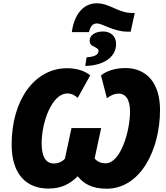

<svg xmlns="http://www.w3.org/2000/svg" viewBox="-20 -1141 1015 1171"><path d="M418 -945H523C531 -981 546 -998 571 -998C605 -998 673 -948 756 -948H777L802 -1062H784C703 -1062 647 -1121 571 -1121C478 -1121 430 -1038 418 -945ZM508 -791 500 -739C601 -740 688 -786 688 -873C688 -921 654 -949 609 -949C555 -949 527 -922 527 -895C527 -873 536 -864 553 -857C566 -850 581 -844 581 -830C581 -802 544 -794 508 -791ZM276 9C356 9 408 -20 454 -66C488 -23 538 10 630 10C837 10 956 -228 956 -471C956 -639 870 -726 745 -726C689 -726 632 -711 596 -681L632 -542C661 -564 683 -570 705 -570C741 -570 773 -542 773 -460C773 -342 716 -145 624 -145C592 -145 571 -158 557 -174L597 -360H416L376 -173C358 -154 335 -144 309 -144C260 -144 234 -184 234 -267C234 -395 296 -571 391 -571C416 -571 438 -559 454 -544L530 -681C500 -708 447 -725 390 -725C188 -725 51 -527 51 -260C51 -82 137 9 276 9Z"/></svg>

Font: Noto Sans SemiCondensed Black
Style: Italic
Weight: 900
Width: 4
Italic angle: -12°
Designer: Monotype Design Team
Foundry: Monotype Imaging Inc.
Version: Version 2.013